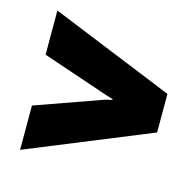

<svg xmlns="http://www.w3.org/2000/svg" viewBox="-79 -586 653 646"><g transform="rotate(15 247.5 -263.5)"><path d="M474.6 -331.1V-196.8L44.4 -21V-175.3L277.8 -258.3L300.8 -263.7V-266.6L277.8 -273.4L44.4 -352.5V-506.3Z"/></g></svg>

Font: Battambang Black
Style: Regular
Weight: 900
Designer: Danh Hong
Version: Version 8.002; ttfautohint (v1.8.3)